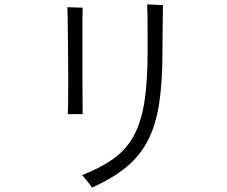

<svg xmlns="http://www.w3.org/2000/svg" viewBox="-20 -814 1040 878"><path d="M401 44Q398 39 389 27Q380 15 370 3Q360 -9 355 -13Q442 -47 500 -89Q558 -131 592 -193.5Q626 -256 640.5 -349.5Q655 -443 655 -579Q655 -621 655 -664.5Q655 -708 654.5 -743Q654 -778 653 -794Q659 -794 674.5 -793Q690 -792 705 -791.5Q720 -791 725 -791Q725 -773 724.5 -738.5Q724 -704 723.5 -662Q723 -620 723 -579Q723 -439 707.5 -339Q692 -239 655 -169Q618 -99 556 -48.5Q494 2 401 44ZM290 -292Q291 -312 291.5 -350.5Q292 -389 292 -439Q292 -489 291.5 -542.5Q291 -596 290.5 -644.5Q290 -693 289.5 -729.5Q289 -766 288 -781Q293 -781 308 -780.5Q323 -780 338 -779.5Q353 -779 358 -779Q357 -763 357 -732.5Q357 -702 357 -661Q357 -622 357 -568Q357 -514 357 -459Q357 -404 357.5 -359Q358 -314 358 -292Z"/></svg>

Font: Zen Kaku Gothic Antique
Style: Regular
Weight: 400
Designer: Yoshimichi Ohira
Foundry: Positype
Version: Version 1.001